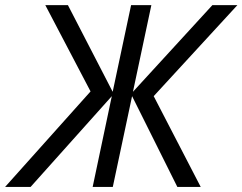

<svg xmlns="http://www.w3.org/2000/svg" viewBox="-68 -734 952 754"><path d="M-47.9 0 287.6 -375 109.9 -713.9H198.7L374.5 -373.5L446.8 -713.9H526.4L454.1 -373.5L766.1 -713.9H864.3L535.6 -356.4L720.2 0H628.4L450.7 -356.4L375 0H295.9L371.1 -356.4L52.2 0Z"/></svg>

Font: Open Sans
Style: Italic
Weight: 400
Italic angle: -12°
Designer: Monotype Design Team
Foundry: Monotype Imaging Inc.
Version: Version 3.000; ttfautohint (v1.8.4)